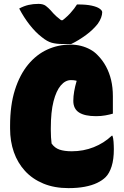

<svg xmlns="http://www.w3.org/2000/svg" viewBox="-20 -950 640 990"><path d="M333 20Q260 20 203.5 -3.5Q147 -27 109 -68.5Q71 -110 51.5 -165.5Q32 -221 32 -287V-301Q32 -408 57 -486.5Q82 -565 125 -617Q168 -669 224 -694.5Q280 -720 342 -720Q372 -720 397.5 -713.5Q423 -707 445 -695Q467 -683 483 -666Q509 -640 526.5 -607.5Q544 -575 553 -537Q562 -499 562 -454Q562 -431 562 -408.5Q562 -386 562 -364Q545 -359 523 -355Q501 -351 475 -351Q417 -351 387.5 -370Q358 -389 358 -430Q358 -453 362.5 -479Q367 -505 375 -532Q383 -559 393 -584L398 -525Q382 -532 371 -534.5Q360 -537 346 -537Q317 -537 293.5 -509.5Q270 -482 256 -427.5Q242 -373 242 -289V-278Q242 -259 243 -242.5Q244 -226 246 -210Q262 -187 287 -178.5Q312 -170 350 -170Q410 -170 463 -191Q516 -212 556 -250H560Q562 -244 563.5 -236Q565 -228 565.5 -219Q566 -210 566.5 -200.5Q567 -191 567 -181Q567 -128 555.5 -92Q544 -56 525 -37Q508 -20 481 -7Q454 6 417 13Q380 20 333 20ZM347 -723Q340 -723 333 -723Q326 -723 319.5 -723Q313 -723 306 -723Q271 -723 247 -729.5Q223 -736 195 -759Q178 -772 162.5 -788Q147 -804 132.5 -822.5Q118 -841 104.5 -862Q91 -883 79 -906Q103 -919 127 -924.5Q151 -930 178 -930Q203 -930 216.5 -919.5Q230 -909 241 -897Q254 -881 271.5 -865Q289 -849 322 -827L267 -846Q280 -846 298 -846Q316 -846 333 -846L278 -827Q319 -856 342 -881.5Q365 -907 377 -927H383Q425 -927 452.5 -921Q480 -915 493.5 -905.5Q507 -896 507 -887Q507 -875 501.5 -859.5Q496 -844 484 -827Q472 -812 457 -797.5Q442 -783 423.5 -769.5Q405 -756 385.5 -744Q366 -732 347 -723Z"/></svg>

Font: Recursive Casual Black
Style: Regular
Weight: 900
Version: Version 1.047